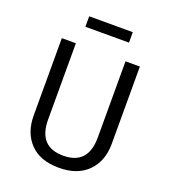

<svg xmlns="http://www.w3.org/2000/svg" viewBox="-156 -980 977 1105"><g transform="rotate(20 332.5 -427.5)"><path d="M466 -803H199V-867H466ZM572 -695V-221Q572 -116 509 -52Q446 12 332 12Q217 12 155.5 -52Q94 -116 94 -221V-695H180V-228Q180 -62 332 -62Q484 -62 484 -228V-695Z"/></g></svg>

Font: Sedus Text
Style: Regular
Weight: 400
Designer: TypeMates
Foundry: TypeMates, Runge Thomsen GbR
Version: Version 4.202;PS 004.202;hotconv 1.0.88;makeotf.lib2.5.64775